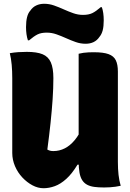

<svg xmlns="http://www.w3.org/2000/svg" viewBox="-20 -985 690 1018"><path d="M620 0Q607 3 592.5 5Q578 7 563 8Q548 9 532 9Q502 9 480 6Q458 3 442 -5.5Q426 -14 416 -29.5Q406 -45 401.5 -69.5Q397 -94 397 -130Q397 -222 397 -300Q397 -378 397 -446Q397 -514 397 -576.5Q397 -639 397 -700Q409 -703 422.5 -705Q436 -707 450.5 -707.5Q465 -708 478 -708Q528 -708 555.5 -698Q583 -688 594 -665.5Q605 -643 605 -606Q605 -549 605 -490Q605 -431 605 -370.5Q605 -310 605 -249Q605 -188 605 -127Q605 -89 608.5 -58Q612 -27 620 0ZM211 13Q181 13 152 -2.5Q123 -18 98.5 -44Q74 -70 59.5 -104Q45 -138 45 -174Q45 -240 45 -306Q45 -372 45 -438.5Q45 -505 45 -570Q45 -608 42 -641.5Q39 -675 32 -703Q55 -707 76.5 -708.5Q98 -710 122 -710Q175 -710 205.5 -697.5Q236 -685 249.5 -654.5Q263 -624 263 -571Q263 -518 259 -458.5Q255 -399 248 -333Q241 -267 231 -192Q238 -188 245.5 -186Q253 -184 263 -184Q295 -184 323.5 -198.5Q352 -213 376.5 -242.5Q401 -272 419 -316V-112H391Q362 -64 331.5 -36.5Q301 -9 270.5 2Q240 13 211 13ZM420 -906Q450 -906 469.5 -915.5Q489 -925 514 -947H520Q525 -933 527.5 -915Q530 -897 530 -877Q530 -845 524.5 -824Q519 -803 507 -789Q495 -771 476.5 -762Q458 -753 434 -753Q407 -753 381.5 -762Q356 -771 330.5 -782.5Q305 -794 279.5 -803Q254 -812 228 -812Q198 -812 179 -802.5Q160 -793 134 -771H128Q123 -786 120.5 -803.5Q118 -821 118 -841Q118 -872 123.5 -894Q129 -916 141 -929Q153 -947 172 -956Q191 -965 214 -965Q241 -965 266.5 -956Q292 -947 317.5 -935.5Q343 -924 368.5 -915Q394 -906 420 -906Z"/></svg>

Font: Recursive Casual Black
Style: Regular
Weight: 900
Version: Version 1.047